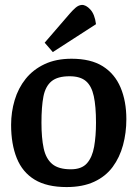

<svg xmlns="http://www.w3.org/2000/svg" viewBox="-20 -746 558 778"><path d="M250 12Q170 12 120.5 -18Q71 -48 48 -105Q25 -162 25 -240Q25 -292 39.5 -340.5Q54 -389 84 -426.5Q114 -464 160.5 -486Q207 -508 270 -508Q348 -508 396.5 -477.5Q445 -447 468.5 -391.5Q492 -336 492 -263Q492 -208 478.5 -158Q465 -108 436.5 -69.5Q408 -31 361.5 -9.5Q315 12 250 12ZM267 -60Q311 -60 332.5 -84.5Q354 -109 361.5 -152Q369 -195 369 -249Q369 -315 360 -356.5Q351 -398 328 -417.5Q305 -437 262 -437Q213 -437 188.5 -416.5Q164 -396 156 -355Q148 -314 148 -249Q148 -187 157 -145Q166 -103 191.5 -81.5Q217 -60 267 -60ZM194 -535 161 -573 262 -690Q274 -704 286 -714.5Q298 -725 311 -726Q328 -727 346 -707.5Q364 -688 369 -648Z"/></svg>

Font: Faustina Light SemiBold
Style: Regular
Weight: 600
Version: Version 1.200